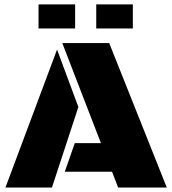

<svg xmlns="http://www.w3.org/2000/svg" viewBox="-20 -841 772 861"><path d="M482.4 -70.8H270.5L315.4 -199.2H432.6L259.3 -647.9H469.7L728 0H509.8ZM212.9 0H4.4L235.8 -618.7L331.5 -361.3ZM152.8 -821.3H316.9V-713.4H152.8ZM411.6 -821.3H575.7V-713.4H411.6Z"/></svg>

Font: Black Ops One [rus by aLiNcE]
Style: Regular
Weight: 400
Designer: James Grieshaber
Foundry: James Grieshaber
Version: Version 1.002;May 25, 2024;FontCreator 13.0.0.2680 64-bit